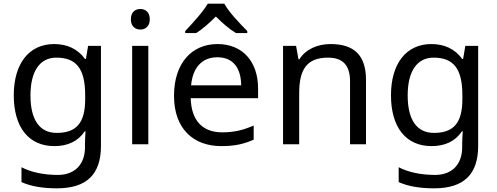

<svg xmlns="http://www.w3.org/2000/svg" viewBox="-20 -786 2710 1046"><path d="M275 -546C137 -546 55 -438 55 -267C55 -92 137 10 276 10C349 10 405 -16 442 -71H446C445 -59 443 -21 443 -5V16C443 110 387 167 295 167C218 167 148 152 97 125V206C148 229 212 240 290 240C454 240 530 162 530 9V-536H460L448 -465H443C403 -520 345 -546 275 -546ZM287 -472C395 -472 444 -413 444 -267V-246C444 -117 397 -62 289 -62C195 -62 146 -134 146 -266C146 -398 197 -472 287 -472Z M745 -737C716 -737 693 -720 693 -681C693 -643 716 -625 745 -625C772 -625 796 -643 796 -681C796 -720 772 -737 745 -737ZM788 -536H700V0H788Z M1202 -766H1112C1086 -721 1026 -656 989 -617V-606H1049C1084 -628 1120 -660 1156 -696C1192 -660 1230 -627 1265 -606H1327V-617C1289 -655 1226 -721 1202 -766ZM1165 -546C1023 -546 928 -440 928 -264C928 -85 1033 10 1186 10C1259 10 1307 -1 1362 -25V-102C1306 -78 1258 -65 1190 -65C1083 -65 1022 -130 1019 -251H1386V-304C1386 -450 1302 -546 1165 -546ZM1164 -474C1253 -474 1293 -412 1294 -321H1021C1030 -417 1080 -474 1164 -474Z M1780 -546C1712 -546 1646 -519 1611 -463H1606L1593 -536H1522V0H1610V-278C1610 -403 1648 -472 1767 -472C1849 -472 1887 -429 1887 -343V0H1974V-349C1974 -487 1908 -546 1780 -546Z M2330 -546C2192 -546 2110 -438 2110 -267C2110 -92 2192 10 2331 10C2404 10 2460 -16 2497 -71H2501C2500 -59 2498 -21 2498 -5V16C2498 110 2442 167 2350 167C2273 167 2203 152 2152 125V206C2203 229 2267 240 2345 240C2509 240 2585 162 2585 9V-536H2515L2503 -465H2498C2458 -520 2400 -546 2330 -546ZM2342 -472C2450 -472 2499 -413 2499 -267V-246C2499 -117 2452 -62 2344 -62C2250 -62 2201 -134 2201 -266C2201 -398 2252 -472 2342 -472Z"/></svg>

Font: Noto Sans Hebrew Droid Medium
Style: Regular
Weight: 500
Designer: Monotype Design Team
Foundry: Monotype Imaging Inc.
Version: Version 1.100